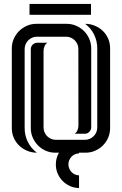

<svg xmlns="http://www.w3.org/2000/svg" viewBox="-20 -763 611 962"><path d="M259.8 60.5Q259.8 28.8 275.4 2H256.8Q231.4 2 209.2 -7.8Q187 -17.6 170.4 -34.4Q153.8 -51.3 144 -73.5Q134.3 -95.7 134.3 -121.1V-516.6Q134.3 -529.8 143.8 -539.3Q153.3 -548.8 166.5 -548.8H217.3Q207 -542 202.6 -530.3Q198.2 -518.6 198.2 -506.8V-124Q198.2 -111.3 203.1 -100.1Q208 -88.9 216.3 -80.6Q224.6 -72.3 235.8 -67.4Q247.1 -62.5 259.8 -62.5H405.8Q418.5 -62.5 429.7 -67.4Q440.9 -72.3 449.2 -80.6Q457.5 -88.9 462.4 -100.1Q467.3 -111.3 467.3 -124V-520.5Q467.3 -557.1 451.7 -589.4Q436 -621.6 406.7 -643.6Q432.6 -643.6 455.3 -634Q478 -624.5 495.1 -608.2Q512.2 -591.8 522 -569.3Q531.7 -546.9 531.7 -520.5V-121.1Q531.7 -95.7 522 -73.2Q512.2 -50.8 495.6 -34.2Q479 -17.6 456.5 -7.8Q434.1 2 408.7 2H376V5.4Q364.7 5.9 355 10.3Q345.2 14.6 338.1 22.2Q331.1 29.8 326.9 39.6Q322.8 49.3 322.8 60.5Q322.8 71.8 326.9 81.5Q331.1 91.3 338.1 98.9Q345.2 106.4 355 110.8Q364.7 115.2 376 115.7V179.2Q351.6 178.7 330.6 169.2Q309.6 159.7 293.7 143.6Q277.8 127.4 268.8 106.2Q259.8 85 259.8 60.5ZM39.1 -520.5Q39.1 -545.9 48.8 -568.1Q58.6 -590.3 75.4 -607.2Q92.3 -624 114.5 -633.8Q136.7 -643.6 162.1 -643.6H314Q339.4 -643.6 361.8 -633.8Q384.3 -624 400.9 -607.4Q417.5 -590.8 427.2 -568.4Q437 -545.9 437 -520.5V-125.5Q437 -111.8 427.5 -102.3Q418 -92.8 404.3 -92.8H354Q364.3 -99.6 368.7 -111.3Q373 -123 373 -134.8L372.6 -517.6Q372.6 -530.3 367.7 -541.5Q362.8 -552.7 354.5 -561Q346.2 -569.3 335 -574.2Q323.7 -579.1 311 -579.1H165Q152.3 -579.1 141.1 -574.2Q129.9 -569.3 121.6 -561Q113.3 -552.7 108.4 -541.5Q103.5 -530.3 103.5 -517.6V-121.1Q103.5 -84.5 119.4 -52.2Q135.3 -20 164.6 2Q138.7 2 116 -7.6Q93.3 -17.1 76.2 -33.4Q59.1 -49.8 49.1 -72.3Q39.1 -94.7 39.1 -121.1ZM127.9 -743.2H436V-689H127.9Z"/></svg>

Font: Isar CAT
Style: Regular
Weight: 400
Designer: Digitized by Peter Wiegel
Foundry: CAT-Fonts, Peter Wiegel
Version: Version 1.000; ttfautohint (v1.3)